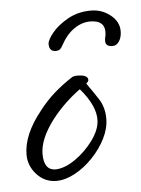

<svg xmlns="http://www.w3.org/2000/svg" viewBox="-41 -467 379 516"><g transform="rotate(-5 149.0 -209.0)"><path d="M91 15Q59 15 37 -10Q17 -33 17 -62Q17 -116 66 -177Q86 -203 109 -223Q132 -243 157 -259Q162 -262 171 -262Q200 -262 200 -248Q200 -244 194 -239V-238Q209 -217 224 -194Q239 -171 239 -140Q239 -114 225.5 -87Q212 -60 189.5 -36.5Q167 -13 141 1Q115 15 91 15ZM92 -16Q117 -17 145 -36.5Q173 -56 193.5 -84Q214 -112 215 -137Q217 -176 175 -225Q132 -194 99 -152Q60 -101 60 -60Q60 -16 92 -16ZM223 -433Q252 -433 275 -415Q298 -397 298 -371Q298 -355 291 -344Q284 -333 273 -333Q254 -333 254 -348Q254 -355 255.5 -359.5Q257 -364 257 -373Q257 -404 218 -404Q196 -404 175 -389.5Q154 -375 140 -349Q135 -339 130.5 -336Q126 -333 120 -333Q102 -333 102 -353Q102 -364 117.5 -383Q133 -402 160.5 -417.5Q188 -433 223 -433Z"/></g></svg>

Font: Square Peg
Style: Regular
Weight: 400
Designer: Robert E. Leuschke
Foundry: Robert E. Leuschke
Version: Version 1.010; ttfautohint (v1.8.4.7-5d5b)